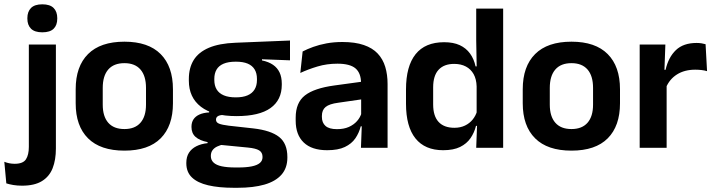

<svg xmlns="http://www.w3.org/2000/svg" viewBox="-70 -702 3390 912"><path d="M67 -83.5V-490.5H195.5V-83.5ZM131 -548.5Q94.5 -548.5 77.2 -565.8Q60 -583 60 -613.5V-616Q60 -646.5 77.2 -664Q94.5 -681.5 131 -681.5Q167.5 -681.5 184.8 -664Q202 -646.5 202 -616V-613.5Q202 -582.5 184.8 -565.5Q167.5 -548.5 131 -548.5ZM34.5 180Q12.5 180 -6.8 176.8Q-26 173.5 -40 169L-49.5 66.5Q-38.5 71 -26 73.5Q-13.5 76 -0.5 76Q39.5 76 53.2 54.8Q67 33.5 67 -4.5V-120H195.5V3.5Q195.5 57.5 180 97Q164.5 136.5 129.2 158.2Q94 180 34.5 180Z M521 13.5Q407 13.5 348.2 -45Q289.5 -103.5 289.5 -211.5V-278Q289.5 -386.5 348.2 -445.2Q407 -504 521 -504Q634.5 -504 693 -445.2Q751.5 -386.5 751.5 -278V-211.5Q751.5 -103.5 693.2 -45Q635 13.5 521 13.5ZM521 -89Q571 -89 597.2 -119Q623.5 -149 623.5 -205V-284.5Q623.5 -341.5 597.2 -371.8Q571 -402 521 -402Q470.5 -402 444.2 -371.8Q418 -341.5 418 -284.5V-205Q418 -149 444.2 -119Q470.5 -89 521 -89Z M1053.5 -150.5Q942 -150.5 884.5 -194.8Q827 -239 827 -319V-326.5Q827 -379.5 850 -416.8Q873 -454 922 -475Q971 -496 1049 -499L1307.5 -509.5V-415.5L1174.5 -420.5V-415Q1206 -408.5 1226.8 -394.2Q1247.5 -380 1258 -357.8Q1268.5 -335.5 1268.5 -304V-299.5Q1268.5 -227 1215 -188.8Q1161.5 -150.5 1053.5 -150.5ZM1047.5 93.5H1061.5Q1100.5 93.5 1126 88.2Q1151.5 83 1164.2 72.2Q1177 61.5 1177 44.5V43Q1177 22 1160.8 12.2Q1144.5 2.5 1108.5 -1L965 -15L994.5 -16.5Q976 -13 961.8 -6.2Q947.5 0.5 939.5 11.5Q931.5 22.5 931.5 38.5V39.5Q931.5 58 944.5 70.2Q957.5 82.5 983.5 88Q1009.5 93.5 1047.5 93.5ZM1040.5 190Q969.5 190 919 178.2Q868.5 166.5 841.8 141Q815 115.5 815 73.5V71.5Q815 43 827.5 23.5Q840 4 863 -7.5Q886 -19 916 -22V-27Q878 -34.5 858.8 -51.8Q839.5 -69 839.5 -99V-99.5Q839.5 -120.5 849 -135Q858.5 -149.5 877.2 -158Q896 -166.5 923.5 -168V-182.5L1032 -155.5L997 -156.5Q974 -156 965 -150.2Q956 -144.5 956 -134V-133.5Q956 -120.5 970 -114.8Q984 -109 1016.5 -105L1134 -92Q1216.5 -82.5 1255.8 -51.5Q1295 -20.5 1295 44V46.5Q1295 96 1267 127.8Q1239 159.5 1186.2 174.8Q1133.5 190 1058.5 190ZM1050 -239.5Q1083.5 -239.5 1105.8 -249Q1128 -258.5 1139.2 -277Q1150.5 -295.5 1150.5 -322V-327.5Q1150.5 -354 1139.5 -372.2Q1128.5 -390.5 1106.5 -399.8Q1084.5 -409 1051 -409H1049.5Q1014 -409 991.5 -399.2Q969 -389.5 958.5 -371.2Q948 -353 948 -327.5V-322Q948 -295.5 959.2 -277Q970.5 -258.5 993.2 -249Q1016 -239.5 1050 -239.5Z M1644.5 0 1649 -120 1645.5 -131V-284.5L1645 -306.5Q1645 -354.5 1618.8 -377Q1592.5 -399.5 1533 -399.5Q1482.5 -399.5 1438.2 -386.2Q1394 -373 1356.5 -355.5L1367.5 -457.5Q1389.5 -469 1417.8 -479.2Q1446 -489.5 1481 -496Q1516 -502.5 1556.5 -502.5Q1616.5 -502.5 1658 -488.2Q1699.5 -474 1724.2 -447.5Q1749 -421 1760 -384.2Q1771 -347.5 1771 -303V0ZM1484 11.5Q1411 11.5 1372.8 -25Q1334.5 -61.5 1334.5 -129V-143Q1334.5 -214.5 1378.5 -248.8Q1422.5 -283 1518 -296L1657 -315L1664.5 -232.5L1536.5 -214Q1494.5 -208.5 1476.8 -194Q1459 -179.5 1459 -151.5V-146.5Q1459 -119 1476.2 -103.8Q1493.5 -88.5 1530.5 -88.5Q1563.5 -88.5 1587 -99Q1610.5 -109.5 1625.8 -126.8Q1641 -144 1647.5 -165.5L1665.5 -102H1643.5Q1635.5 -70.5 1617.8 -44.8Q1600 -19 1568 -3.8Q1536 11.5 1484 11.5Z M2035 11.5Q1948.5 11.5 1903.5 -44.5Q1858.5 -100.5 1858.5 -209.5V-277Q1858.5 -387.5 1904 -444.5Q1949.5 -501.5 2039.5 -501.5Q2083.5 -501.5 2113.8 -487.5Q2144 -473.5 2162.8 -447.5Q2181.5 -421.5 2189 -386.5H2226.5L2194 -291.5Q2193 -326 2179.8 -349.8Q2166.5 -373.5 2143 -386Q2119.5 -398.5 2087.5 -398.5Q2039 -398.5 2013.2 -370.5Q1987.5 -342.5 1987.5 -287V-206Q1987.5 -151 2013.2 -123Q2039 -95 2088.5 -95Q2116.5 -95 2138.5 -105.5Q2160.5 -116 2175.2 -134.2Q2190 -152.5 2196.5 -175.5L2227 -104H2191Q2183 -72 2165 -45.8Q2147 -19.5 2115.5 -4Q2084 11.5 2035 11.5ZM2192 0 2196.5 -120 2194 -148.5V-349L2194.5 -369.5L2192 -510V-661H2320V0Z M2644.5 13.5Q2530.5 13.5 2471.8 -45Q2413 -103.5 2413 -211.5V-278Q2413 -386.5 2471.8 -445.2Q2530.5 -504 2644.5 -504Q2758 -504 2816.5 -445.2Q2875 -386.5 2875 -278V-211.5Q2875 -103.5 2816.8 -45Q2758.5 13.5 2644.5 13.5ZM2644.5 -89Q2694.5 -89 2720.8 -119Q2747 -149 2747 -205V-284.5Q2747 -341.5 2720.8 -371.8Q2694.5 -402 2644.5 -402Q2594 -402 2567.8 -371.8Q2541.5 -341.5 2541.5 -284.5V-205Q2541.5 -149 2567.8 -119Q2594 -89 2644.5 -89Z M3093 -285 3060.5 -370.5H3091.5Q3105 -430 3140.5 -464Q3176 -498 3239 -498Q3252 -498 3262.5 -496.2Q3273 -494.5 3281.5 -492L3288.5 -364Q3277.5 -367.5 3263 -369.2Q3248.5 -371 3232.5 -371Q3181.5 -371 3145.8 -348.5Q3110 -326 3093 -285ZM2968.5 0V-490.5H3090.5L3085 -340L3096.5 -335.5V0Z"/></svg>

Font: Anek Gujarati Medium SemiBold
Style: Regular
Weight: 600
Version: Version 1.003